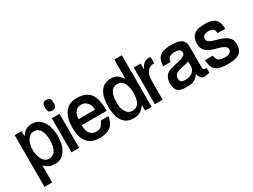

<svg xmlns="http://www.w3.org/2000/svg" viewBox="-54 -1211 2617 1984"><g transform="rotate(-30 1254.5 -219.5)"><path d="M396.5 -59.6Q352.5 19.5 271.5 19.5Q227.5 19.5 208 11.7Q169.9 -2.9 141.6 -33.2V169.9H49.8V-446.3H132.8V-386.7Q163.1 -428.7 189.5 -443.4Q219.7 -460 265.6 -460Q311.5 -460 343.8 -436.5Q376 -413.1 396 -377.4Q416 -341.8 424.3 -298.3Q432.6 -254.9 432.6 -215.8Q432.6 -176.8 424.3 -135.3Q416 -93.8 396.5 -59.6ZM339.8 -218.8Q339.8 -245.1 336.4 -273.9Q333 -302.7 322.3 -326.2Q296.9 -382.8 240.2 -382.8Q187.5 -382.8 158.2 -326.2Q134.8 -281.2 134.8 -219.7Q134.8 -161.1 157.2 -115.2Q186.5 -57.6 237.3 -57.6Q294.9 -57.6 320.3 -112.3Q339.8 -152.3 339.8 -218.8Z M469.7 0V-406.2H561.5V0ZM566.4 -523.4Q566.4 -472.7 515.6 -472.7Q482.4 -472.7 472.7 -489.7Q462.9 -506.8 462.9 -536.1Q462.9 -565.4 473.1 -582.5Q483.4 -599.6 508.3 -599.6Q533.2 -599.6 543 -594.2Q552.7 -588.9 557.6 -579.1Q566.4 -564.5 566.4 -523.4Z M1000 -189.5H701.2Q703.1 -130.9 717.8 -105Q732.4 -79.1 752 -67.9Q771.5 -56.6 798.3 -56.6Q825.2 -56.6 839.4 -62.5Q853.5 -68.4 863.3 -78.1Q873 -88.9 896.5 -132.8H986.3V-130.9Q986.3 -113.3 974.6 -82Q952.1 -23.4 906.2 -2.4Q860.4 18.6 802.2 18.6Q744.1 18.6 706.5 1Q668.9 -16.6 646.5 -47.9Q604.5 -104.5 604.5 -210.9Q604.5 -378.9 700.2 -437.5Q736.3 -459 797.9 -459Q859.4 -459 900.4 -438.5Q941.4 -418 962.9 -381.8Q1000 -321.3 1000 -189.5ZM702.1 -259.8H900.4Q898.4 -311.5 881.8 -334Q865.2 -356.4 846.7 -366.7Q828.1 -377 800.8 -377Q773.4 -377 755.9 -366.7Q738.3 -356.4 726.6 -339.8Q710 -313.5 702.1 -259.8Z M1332 -378.9V-609.4H1421.9V7.8H1343.8V-61.5Q1313.5 -16.6 1281.7 0.5Q1250 17.6 1202.1 17.6Q1154.3 17.6 1121.1 -2.4Q1087.9 -22.5 1068.8 -55.7Q1049.8 -88.9 1042 -131.3Q1034.2 -173.8 1034.2 -217.8Q1034.2 -261.7 1041.5 -304.7Q1048.8 -347.7 1067.4 -381.8Q1108.4 -458 1202.1 -458Q1247.1 -458 1275.4 -439.5Q1303.7 -420.9 1332 -378.9ZM1233.4 -55.7Q1332 -55.7 1332 -214.8Q1332 -316.4 1282.2 -359.4Q1262.7 -375 1231.4 -375Q1200.2 -375 1180.2 -360.4Q1160.2 -345.7 1149.4 -322.3Q1130.9 -284.2 1130.9 -214.8Q1130.9 -149.4 1147 -117.7Q1163.1 -85.9 1183.1 -70.8Q1203.1 -55.7 1233.4 -55.7Z M1649.4 -446.3H1662.1Q1668 -446.3 1669.9 -443.4V-370.1Q1557.6 -370.1 1557.6 -215.8V0H1464.8V-436.5H1547.9V-363.3Q1578.1 -446.3 1649.4 -446.3Z M1982.4 -321.3Q1982.4 -365.2 1907.2 -365.2Q1884.8 -365.2 1861.8 -356.4Q1838.9 -347.7 1829.1 -325.2Q1826.2 -318.4 1826.2 -311Q1826.2 -303.7 1822.3 -296.9H1736.3V-299.8Q1736.3 -416 1835.9 -438.5Q1867.2 -446.3 1903.8 -446.3Q1940.4 -446.3 1971.2 -442.9Q2002 -439.5 2024.4 -427.7Q2073.2 -402.3 2073.2 -334V-91.8Q2073.2 -67.4 2084 -61.5Q2094.7 -55.7 2115.2 -55.7V0Q2100.6 2 2086.9 6.3Q2073.2 10.7 2049.8 10.7Q2007.8 10.7 1986.3 -56.6Q1942.4 6.8 1877.9 9.8Q1857.4 10.7 1829.1 10.7Q1800.8 10.7 1776.9 5.4Q1752.9 0 1737.3 -13.7Q1706.1 -41 1706.1 -106.4Q1706.1 -199.2 1782.2 -230.5Q1805.7 -240.2 1903.3 -259.8Q1939.5 -267.6 1965.8 -287.1Q1977.5 -294.9 1980 -302.2Q1982.4 -309.6 1982.4 -321.3ZM1983.4 -145.5V-210.9Q1961.9 -201.2 1931.6 -196.3Q1901.4 -191.4 1872.6 -183.6Q1843.8 -175.8 1823.7 -160.6Q1803.7 -145.5 1802.7 -113.8Q1801.8 -82 1816.4 -70.8Q1831.1 -59.6 1862.3 -59.6Q1929.7 -59.6 1958 -92.8Q1966.8 -102.5 1975.1 -118.2Q1983.4 -133.8 1983.4 -145.5Z M2458 -4.9Q2417 19.5 2327.1 19.5Q2231.4 19.5 2191.4 -7.8Q2144.5 -41 2140.6 -132.8L2139.6 -134.8H2233.4V-132.8Q2241.2 -88.9 2263.2 -72.8Q2285.2 -56.6 2330.1 -56.6Q2371.1 -56.6 2386.7 -64.5Q2414.1 -79.1 2414.1 -112.3Q2414.1 -138.7 2366.2 -159.2Q2347.7 -168 2327.1 -172.9Q2306.6 -177.7 2285.6 -184.1Q2264.6 -190.4 2238.8 -200.7Q2212.9 -210.9 2193.4 -226.6Q2153.3 -259.8 2153.3 -319.3Q2153.3 -435.5 2253.9 -454.1Q2285.2 -460 2323.2 -460Q2361.3 -460 2391.6 -453.1Q2421.9 -446.3 2442.4 -429.7Q2484.4 -395.5 2484.4 -311.5H2392.6Q2393.6 -349.6 2372.1 -363.3Q2350.6 -377 2319.3 -377Q2288.1 -377 2268.6 -365.2Q2249 -353.5 2249 -321.3Q2249 -286.1 2322.3 -264.6Q2345.7 -257.8 2377.4 -249Q2409.2 -240.2 2438.5 -224.6Q2467.8 -209 2488.3 -184.1Q2508.8 -159.2 2508.8 -116.7Q2508.8 -74.2 2495.6 -46.9Q2482.4 -19.5 2458 -4.9Z"/></g></svg>

Font: RIT TN Joy
Style: Extra Bold
Weight: 800
Designer: Hussain K H
Foundry: Rachana Institute of Typography
Version: 1.6.2